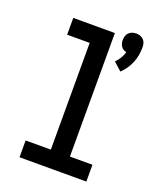

<svg xmlns="http://www.w3.org/2000/svg" viewBox="-142 -857 784 945"><g transform="rotate(20 250.0 -384.5)"><path d="M397 -566 355 -604Q368 -617 377.5 -632.5Q387 -648 392 -666Q384 -667 376.5 -671.5Q369 -676 364 -683.5Q359 -691 357 -699.5Q355 -708 355 -716Q355 -727 358 -737Q361 -747 368.5 -754.5Q376 -762 386 -765.5Q396 -769 407 -769Q418 -769 428 -765.5Q438 -762 445.5 -754.5Q453 -747 456 -737Q459 -727 459 -716Q459 -695 455.5 -674.5Q452 -654 444 -634.5Q436 -615 424 -597.5Q412 -580 397 -566ZM75 0V-88H207V-647H89V-735H307V-88H425V0Z"/></g></svg>

Font: Iosevka Curly Slab Semibold
Style: Regular
Weight: 600
Monospace: yes
Designer: Belleve Invis
Foundry: Belleve Invis
Version: Version 22.1.2; ttfautohint (v1.8.4)